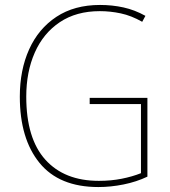

<svg xmlns="http://www.w3.org/2000/svg" viewBox="-20 -745 687 775"><path d="M342 -350H575V-32Q531 -11 479 -0.5Q427 10 377 10Q219 10 139.5 -87.5Q60 -185 60 -355Q60 -462 97.5 -545.5Q135 -629 207.5 -677Q280 -725 384 -725Q433 -725 478.5 -715Q524 -705 567 -681L554 -657Q510 -682 467.5 -691Q425 -700 383 -700Q288 -700 221.5 -655.5Q155 -611 120.5 -533Q86 -455 86 -355Q86 -186 163 -100.5Q240 -15 379 -15Q428 -15 471 -23.5Q514 -32 549 -46V-325H342Z"/></svg>

Font: Noto Sans Gurmukhi UI SemiCondensed Thin
Style: Regular
Weight: 100
Width: 4
Designer: Jelle Bosma - Monotype Design Team
Foundry: Monotype Imaging Inc.
Version: Version 2.004; ttfautohint (v1.8.4.7-5d5b)